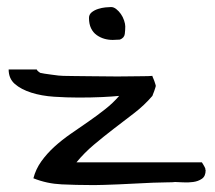

<svg xmlns="http://www.w3.org/2000/svg" viewBox="-20 -533 620 553"><path d="M76.2 -19.5Q83 -45.9 99.1 -68.4Q115.2 -90.8 136.7 -110.4Q158.2 -129.9 183.6 -147.5L234.4 -182.6Q259.8 -200.2 282.7 -218.3Q305.7 -236.3 323.2 -256.8Q304.7 -254.9 273.4 -253.4Q242.2 -252 207 -252Q171.9 -252 135.7 -254.4Q99.6 -256.8 70.3 -266.1Q41 -275.4 22.9 -291Q4.9 -306.6 4.9 -333H85.9Q85.9 -331.1 89.8 -327.6Q93.8 -324.2 95.7 -323.2Q98.6 -322.3 108.4 -320.8Q118.2 -319.3 128.9 -317.9Q139.6 -316.4 148.4 -315.4Q157.2 -314.5 162.1 -314.5Q171.9 -314.5 192.4 -314Q212.9 -313.5 237.8 -313.5Q262.7 -313.5 290.5 -313Q318.4 -312.5 343.8 -313Q369.1 -313.5 389.2 -313.5Q409.2 -313.5 418.9 -314.5Q418.9 -312.5 420.9 -308.6Q422.9 -304.7 424.3 -300.3Q425.8 -295.9 427.2 -291.5Q428.7 -287.1 428.7 -285.2Q428.7 -284.2 427.2 -279.8Q425.8 -275.4 424.3 -271Q422.9 -266.6 420.9 -262.2Q418.9 -257.8 418.9 -256.8Q395.5 -229.5 366.2 -207Q336.9 -184.6 307.6 -162.1Q278.3 -139.6 250.5 -116.2Q222.7 -92.8 200.2 -65.4H561.5Q561.5 -65.4 565.4 -59.1Q569.3 -52.7 571.3 -47.9V-45.9Q571.3 -44.9 571.8 -43.9Q572.3 -43 572.3 -43Q572.3 -25.4 561.5 -18.1Q550.8 -10.7 536.1 -8.8Q521.5 -6.8 506.8 -7.8Q492.2 -8.8 484.4 -8.8Q478.5 -7.8 461.4 -7.8Q444.3 -7.8 420.9 -6.8Q397.5 -5.9 371.1 -4.4Q344.7 -2.9 321.3 -2Q297.9 -1 280.3 -0.5Q262.7 0 256.8 0H241.2Q200.2 0 157.7 -2Q115.2 -3.9 76.2 -19.5ZM236.3 -481.4Q236.3 -491.2 244.1 -497.6Q252 -503.9 262.7 -507.3Q273.4 -510.7 283.7 -511.7Q293.9 -512.7 299.8 -512.7Q307.6 -512.7 314.9 -506.8Q322.3 -501 328.1 -492.7Q334 -484.4 337.4 -474.1Q340.8 -463.9 340.8 -457Q340.8 -446.3 339.4 -435.1Q337.9 -423.8 325.2 -418.9Q323.2 -418.9 315.4 -418.5Q307.6 -418 304.7 -418Q292 -418 280.3 -421.4Q268.6 -424.8 258.3 -432.1Q248 -439.5 242.2 -451.7Q236.3 -463.9 236.3 -481.4Z"/></svg>

Font: Swanky and Moo Moo Cyrillic
Style: Regular
Weight: 400
Designer: Kimberly Geswein; Denis Ignatov
Foundry: Kimberly Geswein; Denis Ignatov
Version: Version 1.003 June 27, 2018